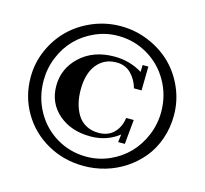

<svg xmlns="http://www.w3.org/2000/svg" viewBox="-102 -832 993 931"><g transform="rotate(15 394.5 -366.0)"><path d="M394 -15.1Q293.9 -15.1 211.4 -61.5Q128.9 -107.9 81.8 -188.2Q34.7 -268.6 34.7 -365.2Q34.7 -437 63.2 -502Q91.8 -566.9 139.9 -614Q188 -661.1 254.6 -689Q321.3 -716.8 394 -716.8Q467.8 -716.8 534.4 -689Q601.1 -661.1 649.2 -614.3Q697.3 -567.4 725.6 -502.2Q753.9 -437 753.9 -365.2Q753.9 -301.8 734.1 -245.6Q714.4 -189.5 679.9 -147.7Q645.5 -106 599.9 -75.9Q554.2 -45.9 501.7 -30.5Q449.2 -15.1 394 -15.1ZM394.5 -62Q454.6 -62 509.3 -85.9Q564 -109.9 603.5 -150.6Q643.1 -191.4 666.5 -247.6Q689.9 -303.7 689.9 -365.2Q689.9 -448.2 650.4 -518.1Q610.8 -587.9 542.7 -627.9Q474.6 -668 394 -668Q334 -668 279.5 -644Q225.1 -620.1 185.5 -579.8Q146 -539.6 122.8 -483.4Q99.6 -427.2 99.6 -365.7Q99.6 -282.2 138.4 -212.4Q177.2 -142.6 245.1 -102.3Q313 -62 394.5 -62ZM388.2 -162.1Q290.5 -162.1 228 -216.3Q165.5 -270.5 165.5 -356.4Q165.5 -444.3 231.4 -505.4Q297.4 -566.4 402.3 -566.4Q479.5 -566.4 543 -527.3L543.9 -562H572.8L570.8 -441.9H532.7Q521.5 -482.9 492.9 -512.2Q464.4 -541.5 419.4 -541.5Q357.9 -541.5 321.3 -496.1Q284.7 -450.7 284.7 -369.1Q284.7 -333.5 292.2 -302.5Q299.8 -271.5 315.4 -245.4Q331.1 -219.2 358.4 -204.1Q385.7 -189 421.9 -189Q470.7 -189 499.3 -218.8Q527.8 -248.5 533.2 -293.5H571.3L559.6 -170.4H525.9L530.8 -210Q470.7 -162.1 388.2 -162.1Z"/></g></svg>

Font: Elstob 10pt
Style: Bold
Weight: 700
Designer: Peter S. Baker
Version: Version 1.015